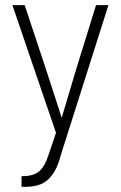

<svg xmlns="http://www.w3.org/2000/svg" viewBox="-20 -720 466 740"><path d="M27.8 -700.2H75.2L157.2 -453.1L217.8 -266.1L273.9 -454.1L350.1 -700.2H397.9L216.8 -129.9Q207.5 -95.2 197.3 -73Q187 -50.8 169.9 -32.5Q152.8 -14.2 126.7 -6.3Q100.6 1.5 63 0V-41Q108.9 -40.5 131.1 -59.8Q153.3 -79.1 167 -123L195.8 -208Z"/></svg>

Font: Bebas Neue Book
Style: Regular
Weight: 400
Designer: Ryoichi Tsunekawa
Foundry: Ryoichi Tsunekawa
Version: Version 001.003